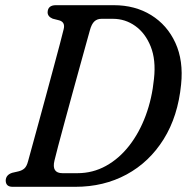

<svg xmlns="http://www.w3.org/2000/svg" viewBox="-20 -720 720 740"><path d="M2 -24Q2.5 -46 27 -54L51 -59.5Q65.5 -63 74.2 -71Q83 -79 88 -98Q92 -112 102.2 -149.8Q112.5 -187.5 126.8 -239.5Q141 -291.5 156.5 -348.5Q172 -405.5 186.2 -458.5Q200.5 -511.5 211 -551.2Q221.5 -591 225.5 -608Q232 -634.5 208.5 -641.5L183 -648Q164 -656 163.5 -672Q164 -700 195.5 -700H418.5Q500.5 -700 562.5 -661.8Q624.5 -623.5 656 -554.8Q687.5 -486 678 -394.5Q666 -272 610.8 -183.5Q555.5 -95 467.8 -47.5Q380 0 270.5 0H28.5Q2.5 0 2 -24ZM278 -52.5Q337.5 -52.5 388.2 -80.5Q439 -108.5 478 -158.5Q517 -208.5 541.5 -274.5Q566 -340.5 573.5 -416.5Q581.5 -489 560.8 -540.8Q540 -592.5 501.2 -620Q462.5 -647.5 415.5 -647.5H371Q354.5 -647.5 343.8 -637.5Q333 -627.5 326.5 -603.5Q323.5 -593 313.5 -556.8Q303.5 -520.5 289.2 -469Q275 -417.5 259.2 -360.2Q243.5 -303 229 -249.5Q214.5 -196 204 -156.5Q193.5 -117 190 -101.5Q178 -52.5 221 -52.5Z"/></svg>

Font: Fraunces 144pt S100
Style: Italic
Weight: 400
Italic angle: -16°
Version: Version 1.000; ttfautohint (v1.8.3)